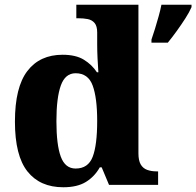

<svg xmlns="http://www.w3.org/2000/svg" viewBox="-20 -780 828 810"><path d="M247 10Q149 10 96 -56.5Q43 -123 43 -267Q43 -412 95.5 -480.5Q148 -549 244 -549Q300 -549 334 -528Q368 -507 389 -475H395Q393 -501 391.5 -534Q390 -567 390 -593V-643Q390 -670 379 -683Q368 -696 350 -699.5Q332 -703 310 -703H302V-760H564V-133Q564 -103 573.5 -86.5Q583 -70 600.5 -63.5Q618 -57 641 -57H647V0H440L409 -74H401Q379 -35 342.5 -12.5Q306 10 247 10ZM299 -69Q352 -69 371 -118.5Q390 -168 390 -270Q390 -367 371 -419Q352 -471 299 -471Q255 -471 236.5 -419Q218 -367 218 -269Q218 -169 236.5 -119Q255 -69 299 -69ZM619 -613Q626 -633 634 -659Q642 -685 649.5 -712Q657 -739 661 -760H788V-750Q779 -729 762 -702.5Q745 -676 725.5 -649Q706 -622 688 -600H619Z"/></svg>

Font: Noto Serif Tibetan ExtraBold
Style: Regular
Weight: 800
Version: Version 2.103